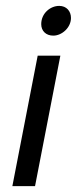

<svg xmlns="http://www.w3.org/2000/svg" viewBox="-20 -632 280 652"><path d="M22 0H99L185 -443H108ZM120 -550C120 -527 136 -511 161 -511C190 -511 221 -538 221 -571C221 -594 206 -612 181 -612C151 -612 120 -587 120 -550Z"/></svg>

Font: KpSans
Style: Italic
Weight: 400
Italic angle: -11°
Version: Version 0.66